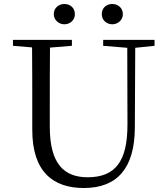

<svg xmlns="http://www.w3.org/2000/svg" viewBox="-20 -928 837 964"><path d="M303 -806C332 -806 356 -827 356 -857C356 -889 332 -908 303 -908C276 -908 250 -889 250 -857C250 -827 276 -806 303 -806ZM544 -806C571 -806 597 -827 597 -857C597 -889 571 -908 544 -908C515 -908 491 -889 491 -857C491 -827 515 -806 544 -806ZM498 -698 619 -688 620 -306C621 -114 556 -38 420 -38C302 -38 230 -105 230 -291V-391C230 -493 230 -591 231 -689L341 -698V-728H45V-698L141 -690C142 -591 142 -491 142 -391V-276C142 -66 246 16 401 16C567 16 656 -82 657 -286L659 -688L756 -698V-728H498Z"/></svg>

Font: Harano Aji Mincho
Style: Regular
Weight: 400
Foundry: Masamichi Hosoda
Version: HaranoAjiMincho-Regular version 20230610;ttx 4.39.4